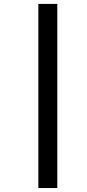

<svg xmlns="http://www.w3.org/2000/svg" viewBox="-20 -762 443 975"><path d="M174.8 192.9V-742.2H271V192.9Z"/></svg>

Font: Clear Sans Medium
Style: Italic
Weight: 500
Italic angle: -12°
Foundry: Intel Corporation
Version: Version 1.00